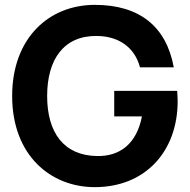

<svg xmlns="http://www.w3.org/2000/svg" viewBox="-20 -755 781 790"><path d="M370 15C578 15 711 -132 711 -339C711 -342 710 -372 709 -381H450V-276H564C542 -162 472 -111 379 -113C242 -115 174 -210 174 -360C174 -510 242 -609 379 -607C471 -606 535 -558 556 -478H695C664.5 -645 555 -735 370 -735C182 -735 30 -599 30 -360C30 -116 188 15 370 15Z"/></svg>

Font: Eudonet ExtraBold
Style: Regular
Weight: 800
Designer: Mikhail Sharanda
Foundry: Mikhail Sharanda
Version: Version 4.503;Glyphs 3.1.2 (3151)